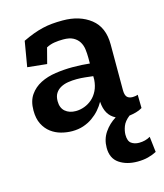

<svg xmlns="http://www.w3.org/2000/svg" viewBox="-102 -535 701 821"><g transform="rotate(-15 248.5 -125.0)"><path d="M491 188Q474 197 453 202.5Q432 208 406 208Q358 208 325.5 186Q293 164 293 117Q293 79 313 49.5Q333 20 364 1Q342 -10 330.5 -30Q319 -50 317 -79V-81Q307 -63 293 -47Q279 -31 260.5 -18Q242 -5 219.5 2.5Q197 10 170 10Q146 10 121.5 3.5Q97 -3 77 -18Q57 -33 44.5 -57.5Q32 -82 32 -118Q32 -160 50.5 -186.5Q69 -213 98.5 -228Q128 -243 165.5 -248.5Q203 -254 241 -254Q261 -254 280.5 -253Q300 -252 317 -250V-275Q317 -295 314.5 -313.5Q312 -332 303 -346.5Q294 -361 277.5 -370Q261 -379 233 -379Q212 -379 193.5 -376Q175 -373 158 -364L140 -295L54 -304L73 -416Q98 -428 119.5 -436Q141 -444 162 -449Q183 -454 204.5 -456Q226 -458 252 -458Q327 -458 375.5 -420Q424 -382 424 -306V-104Q424 -82 432 -73Q440 -64 457 -64Q462 -64 468.5 -65Q475 -66 480 -68L481 -9Q468 -1 453 3Q438 7 423 9Q400 27 392.5 47Q385 67 385 84Q385 112 399 122Q413 132 433 132Q461 132 483 119ZM317 -194Q300 -196 282 -198Q264 -200 245 -200Q225 -200 206.5 -197Q188 -194 173.5 -186Q159 -178 150.5 -164.5Q142 -151 142 -130Q142 -100 160 -84.5Q178 -69 207 -69Q226 -69 245 -76Q264 -83 279.5 -96.5Q295 -110 305 -130.5Q315 -151 317 -178Z"/></g></svg>

Font: Zilla Slab SemiBold
Style: Regular
Weight: 600
Designer: Typotheque.com
Foundry: Typotheque type foundry
Version: Version 1.1; 2017